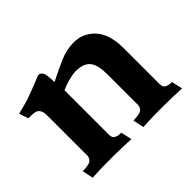

<svg xmlns="http://www.w3.org/2000/svg" viewBox="-105 -623 793 793"><g transform="rotate(-45 291.0 -226.5)"><path d="M15 -399Q34 -404 56 -409.5Q78 -415 96 -422Q106 -426 131.5 -435.5Q157 -445 183 -456Q193 -456 198.5 -450.5Q204 -445 206.5 -436Q209 -427 209.5 -414.5Q210 -402 211 -388Q262 -414 302 -431Q342 -448 382 -448Q437 -448 474.5 -407.5Q512 -367 512 -284V-76Q512 -71 513 -65.5Q514 -60 518 -55.5Q522 -51 530.5 -48Q539 -45 554 -45L565 3Q539 2 514 1Q489 0 456 0Q428 0 400.5 0.5Q373 1 339 3L329 -45Q367 -46 377 -54.5Q387 -63 388 -76V-254Q388 -278 384.5 -297.5Q381 -317 372 -330.5Q363 -344 346.5 -351Q330 -358 304 -358Q288 -358 264.5 -352Q241 -346 216 -335V-76Q216 -71 217 -65.5Q218 -60 222 -55.5Q226 -51 234.5 -48Q243 -45 258 -45L269 3Q243 2 218 1Q193 0 160 0Q132 0 104.5 0.5Q77 1 43 3L33 -45Q71 -46 81 -54.5Q91 -63 92 -76V-316Q92 -337 80.5 -349Q69 -361 29 -358Z"/></g></svg>

Font: Lusitana
Style: Bold
Weight: 700
Designer: Ana Paula Megda
Foundry: Ana Paula Megda
Version: Version 1.000; ttfautohint (v1.1) -l 8 -r 50 -G 200 -x 14 -D